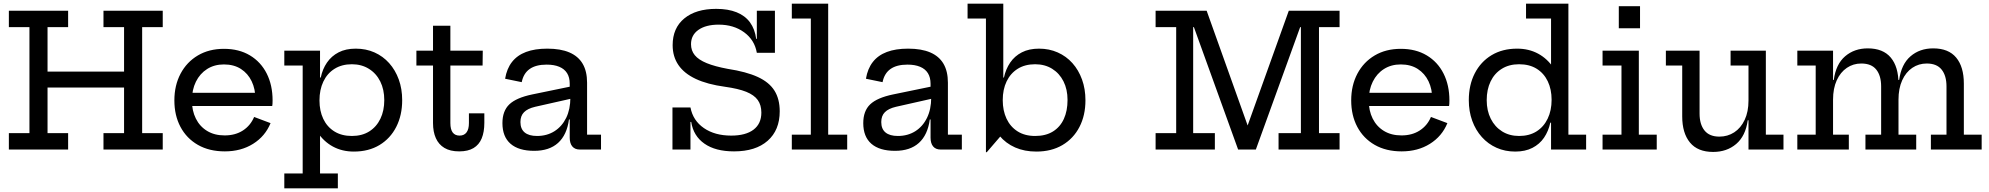

<svg xmlns="http://www.w3.org/2000/svg" viewBox="-20 -810 10776 1040"><path d="M685 -422V-336H195V-422ZM28 -663V-752H349V-663H237.5V-89H349V0H28V-89H139.5V-663ZM540.5 -663V-752H861.5V-663H750V-89H861.5V0H540.5V-89H652V-663Z M1198 10Q1113.5 10 1052 -25.2Q990.5 -60.5 957.5 -122.8Q924.5 -185 924.5 -266Q924.5 -347.5 958 -410.8Q991.5 -474 1052 -509.8Q1112.5 -545.5 1193 -545.5Q1274.5 -545.5 1333.8 -510Q1393 -474.5 1424.8 -411.5Q1456.5 -348.5 1456.5 -266Q1456.5 -254 1456 -247.2Q1455.5 -240.5 1454.5 -236H1361.5Q1362.5 -243.5 1363 -252.2Q1363.5 -261 1363.5 -273Q1363.5 -327.5 1343.2 -369.8Q1323 -412 1285 -436.5Q1247 -461 1193 -461Q1141 -461 1102 -436.2Q1063 -411.5 1041.2 -367.5Q1019.5 -323.5 1019.5 -266Q1019.5 -210.5 1040.8 -167.8Q1062 -125 1101.8 -100.8Q1141.5 -76.5 1197 -76.5Q1254.5 -76.5 1295.8 -103.2Q1337 -130 1356.5 -176.5L1445.5 -143Q1416.5 -72 1351 -31Q1285.5 10 1198 10ZM984 -236V-307.5H1426.5L1454.5 -236Z M1520 210V129.5H1619.5V-455H1520V-535.5H1713.5V-355.5L1710.5 -286V-257.5L1713.5 -202V129.5H1810V210ZM1896.5 11Q1833.5 11 1783.5 -16Q1733.5 -43 1699.2 -94.5Q1665 -146 1650 -220L1710.5 -266Q1710.5 -209.5 1731 -166.2Q1751.5 -123 1791 -98.2Q1830.5 -73.5 1886 -73.5Q1941 -73.5 1980.2 -98.2Q2019.5 -123 2040.5 -166.8Q2061.5 -210.5 2061.5 -267.5Q2061.5 -325 2039.8 -368.8Q2018 -412.5 1978.2 -437.2Q1938.5 -462 1886 -462Q1831.5 -462 1792 -437.2Q1752.5 -412.5 1731.5 -368.2Q1710.5 -324 1710.5 -266L1695 -390H1717.5Q1727 -436 1751.2 -471.2Q1775.5 -506.5 1814.2 -526.5Q1853 -546.5 1907 -546.5Q1962.5 -546.5 2008.5 -526Q2054.5 -505.5 2088 -468Q2121.5 -430.5 2140 -379.5Q2158.5 -328.5 2158.5 -267.5Q2158.5 -186 2126.5 -123Q2094.5 -60 2035.8 -24.5Q1977 11 1896.5 11Z M2419.5 -143.5Q2419.5 -109 2432.2 -92.2Q2445 -75.5 2469.5 -75.5Q2494 -75.5 2507 -92.8Q2520 -110 2520 -143.5V-196H2603.5V-144.5Q2603.5 -95 2589.2 -60.5Q2575 -26 2545 -8Q2515 10 2467.5 10Q2418.5 10 2387.2 -8.8Q2356 -27.5 2340.8 -61.8Q2325.5 -96 2325.5 -143.5V-455H2235.5V-535.5H2325.5V-670.5H2419.5V-535.5H2595L2594 -455H2419.5Z M3120.5 0Q3094 0 3080 -16.8Q3066 -33.5 3066 -64.5V-200L3074.5 -219L3069.5 -281L3066 -317V-356.5Q3066 -390.5 3051.8 -413.5Q3037.5 -436.5 3009.5 -448.2Q2981.5 -460 2941 -460Q2882.5 -460 2849 -436.2Q2815.5 -412.5 2806 -365L2716 -383.5Q2725 -438 2753.2 -474.2Q2781.5 -510.5 2829.2 -528.5Q2877 -546.5 2944.5 -546.5Q3016.5 -546.5 3064.2 -526Q3112 -505.5 3136 -464.8Q3160 -424 3160 -362V-80.5H3235.5V0ZM2873.5 7Q2789.5 7 2745.5 -31.2Q2701.5 -69.5 2701.5 -143Q2701.5 -209 2739 -244.8Q2776.5 -280.5 2863 -298.5L3093.5 -346V-280L2878.5 -231.5Q2838 -222 2818.5 -202.2Q2799 -182.5 2799 -149Q2799 -111.5 2822 -92.5Q2845 -73.5 2889 -73.5Q2942.5 -73.5 2983.2 -99.2Q3024 -125 3046.8 -171.5Q3069.5 -218 3069.5 -281L3094.5 -163H3062Q3050.5 -79 3003 -36Q2955.5 7 2873.5 7Z M3956 10Q3855.5 10 3795.8 -31.8Q3736 -73.5 3724 -149.5H3702L3720 -228Q3733.5 -157 3792.8 -116.2Q3852 -75.5 3940.5 -75.5Q4019.5 -75.5 4061.8 -107.8Q4104 -140 4104 -200Q4104 -241 4084.5 -268.2Q4065 -295.5 4022 -312.8Q3979 -330 3907 -340Q3811.5 -353 3748.8 -382.5Q3686 -412 3654.8 -457.8Q3623.5 -503.5 3623.5 -565.5Q3623.5 -658 3686.5 -710Q3749.5 -762 3859.5 -762Q3924 -762 3970 -743.5Q4016 -725 4042.5 -688.8Q4069 -652.5 4076 -599.5H4098L4079.5 -524Q4067.5 -593.5 4010.8 -635Q3954 -676.5 3873 -676.5Q3803.5 -676.5 3763.2 -648.2Q3723 -620 3723 -570.5Q3723 -536 3743.5 -511Q3764 -486 3808 -468Q3852 -450 3922 -437Q4023 -421.5 4084.8 -393Q4146.5 -364.5 4175 -319Q4203.5 -273.5 4203.5 -207Q4203.5 -105 4138.2 -47.5Q4073 10 3956 10ZM3622.5 0V-228H3720V0ZM4079.5 -524V-752H4177.5V-524Z M4466 -80.5H4569V0H4269V-80.5H4372V-709.5H4269V-790H4466Z M5075 0Q5048.5 0 5034.5 -16.8Q5020.5 -33.5 5020.5 -64.5V-200L5029 -219L5024 -281L5020.5 -317V-356.5Q5020.5 -390.5 5006.2 -413.5Q4992 -436.5 4964 -448.2Q4936 -460 4895.5 -460Q4837 -460 4803.5 -436.2Q4770 -412.5 4760.5 -365L4670.5 -383.5Q4679.5 -438 4707.8 -474.2Q4736 -510.5 4783.8 -528.5Q4831.5 -546.5 4899 -546.5Q4971 -546.5 5018.8 -526Q5066.5 -505.5 5090.5 -464.8Q5114.5 -424 5114.5 -362V-80.5H5190V0ZM4828 7Q4744 7 4700 -31.2Q4656 -69.5 4656 -143Q4656 -209 4693.5 -244.8Q4731 -280.5 4817.5 -298.5L5048 -346V-280L4833 -231.5Q4792.5 -222 4773 -202.2Q4753.5 -182.5 4753.5 -149Q4753.5 -111.5 4776.5 -92.5Q4799.5 -73.5 4843.5 -73.5Q4897 -73.5 4937.8 -99.2Q4978.5 -125 5001.2 -171.5Q5024 -218 5024 -281L5049 -163H5016.5Q5005 -79 4957.5 -36Q4910 7 4828 7Z M5320.5 14.5V-709.5H5221V-790H5414.5V-358.5L5411.5 -287.5V-209.5L5414.5 -89.5L5325 14.5ZM5593.5 11Q5529.5 11 5478.8 -11.2Q5428 -33.5 5393.2 -75.5Q5358.5 -117.5 5343.5 -178L5411.5 -267.5Q5411.5 -211 5432 -167.2Q5452.5 -123.5 5491.8 -98.5Q5531 -73.5 5587 -73.5Q5644.5 -73.5 5683.5 -97.8Q5722.5 -122 5742.5 -165.8Q5762.5 -209.5 5762.5 -268.5Q5762.5 -326 5740.5 -369.5Q5718.5 -413 5679 -437.5Q5639.5 -462 5587 -462Q5532 -462 5492.8 -437.5Q5453.5 -413 5432.5 -369.2Q5411.5 -325.5 5411.5 -267.5L5396 -390H5418Q5428 -436 5452 -471.2Q5476 -506.5 5515 -526.5Q5554 -546.5 5608 -546.5Q5663 -546.5 5709.2 -526Q5755.5 -505.5 5789 -468Q5822.5 -430.5 5841 -379.2Q5859.5 -328 5859.5 -267Q5859.5 -185 5827 -122.2Q5794.5 -59.5 5734.8 -24.2Q5675 11 5593.5 11Z M6686.5 0 6445 -668.5 6516 -752 6750.5 -95.5H6725.5L6961 -752L7024.5 -668.5L6782.5 0ZM6239.5 0V-89H6351V-663H6239.5V-752H6516L6503.5 -663H6443V-89H6560.5V0ZM6905.5 0V-89H7026.5V-663H6958.5L6961 -752H7236V-663H7124.5V-89H7236V0Z M7572.5 10Q7488 10 7426.5 -25.2Q7365 -60.5 7332 -122.8Q7299 -185 7299 -266Q7299 -347.5 7332.5 -410.8Q7366 -474 7426.5 -509.8Q7487 -545.5 7567.5 -545.5Q7649 -545.5 7708.2 -510Q7767.5 -474.5 7799.2 -411.5Q7831 -348.5 7831 -266Q7831 -254 7830.5 -247.2Q7830 -240.5 7829 -236H7736Q7737 -243.5 7737.5 -252.2Q7738 -261 7738 -273Q7738 -327.5 7717.8 -369.8Q7697.5 -412 7659.5 -436.5Q7621.5 -461 7567.5 -461Q7515.5 -461 7476.5 -436.2Q7437.5 -411.5 7415.8 -367.5Q7394 -323.5 7394 -266Q7394 -210.5 7415.2 -167.8Q7436.5 -125 7476.2 -100.8Q7516 -76.5 7571.5 -76.5Q7629 -76.5 7670.2 -103.2Q7711.5 -130 7731 -176.5L7820 -143Q7791 -72 7725.5 -31Q7660 10 7572.5 10ZM7358.5 -236V-307.5H7801L7829 -236Z M8381.5 0V-193L8384.5 -239.5V-308.5L8381.5 -394V-709.5H8246V-790H8475.5V-80.5H8571.5V0ZM8198 -546.5Q8261 -546.5 8311.2 -519.5Q8361.5 -492.5 8395.8 -441Q8430 -389.5 8444.5 -315.5L8384.5 -269.5Q8384.5 -326 8363.8 -369.5Q8343 -413 8303.8 -437.5Q8264.5 -462 8208.5 -462Q8154 -462 8114.5 -437.2Q8075 -412.5 8054 -368.8Q8033 -325 8033 -267.5Q8033 -210.5 8055 -166.8Q8077 -123 8116.5 -98.2Q8156 -73.5 8208.5 -73.5Q8263.5 -73.5 8302.8 -98.2Q8342 -123 8363.2 -167.2Q8384.5 -211.5 8384.5 -269.5L8399.5 -145.5H8377.5Q8367.5 -99.5 8343.5 -64.2Q8319.5 -29 8280.5 -9Q8241.5 11 8187.5 11Q8132.5 11 8086.5 -9.5Q8040.5 -30 8006.8 -67.5Q7973 -105 7954.5 -156Q7936 -207 7936 -267.5Q7936 -349.5 7968.2 -412.5Q8000.5 -475.5 8059.2 -511Q8118 -546.5 8198 -546.5Z M8857 -80.5H8954V0H8660.5V-80.5H8763V-455H8660.5V-535.5H8857ZM8748.5 -776.5H8863.5V-657H8748.5Z M9451 -455H9354V-535.5H9545V-80.5H9640.5V0H9451ZM9186 -535.5V-194.5Q9186 -137 9212.5 -103.5Q9239 -70 9293.5 -70Q9338 -70 9373.8 -93.2Q9409.5 -116.5 9430.2 -160.5Q9451 -204.5 9451 -265.5L9472.5 -158.5H9447Q9435 -73 9384.2 -30Q9333.5 13 9259.5 13Q9176 13 9134 -38Q9092 -89 9092 -179.5V-455H9003.5V-535.5Z M10439 0V-80.5H10523.5V-342Q10523.5 -400 10497.2 -433Q10471 -466 10416.5 -466Q10373 -466 10338.2 -442.5Q10303.5 -419 10283.5 -375Q10263.5 -331 10263.5 -270L10242 -377H10267Q10279 -462.5 10328.8 -505.2Q10378.5 -548 10451.5 -548Q10534.5 -548 10576 -498Q10617.5 -448 10617.5 -357V-80.5H10714V0ZM9715.5 0V-80.5H9815V-455H9715.5V-535.5H9909V-80.5H9994.5V0ZM10084.5 0V-80.5H10169.5V-342Q10169.5 -400 10143.2 -433Q10117 -466 10062 -466Q10018.5 -466 9983.8 -442.5Q9949 -419 9929 -375Q9909 -331 9909 -270L9887.5 -377H9913Q9924.5 -462.5 9974.5 -505.2Q10024.5 -548 10097 -548Q10180 -548 10221.8 -498Q10263.5 -448 10263.5 -357V-80.5H10359.5V0Z"/></svg>

Font: Hepta Slab Medium
Style: Regular
Weight: 500
Designer: Michael LaGattuta
Foundry: Michael LaGattuta
Version: Version 1.102